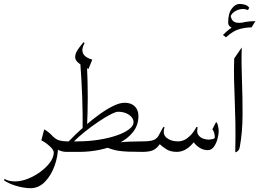

<svg xmlns="http://www.w3.org/2000/svg" viewBox="-76 -776 1325 981"><path d="M-55.7 145 -52.2 138.2Q-32.7 150.9 1.5 150.9Q31.7 150.9 65.9 137.5Q100.1 124 130.4 101.8Q160.6 79.6 179.7 53.7Q198.7 27.8 198.7 2.9Q198.7 -9.8 178.5 -28.6Q158.2 -47.4 135.3 -59.1L149.9 -115.2Q180.7 -97.7 200.7 -70.3Q220.7 -43 220.7 -30.3Q220.7 22.5 202.6 72Q184.6 121.6 152.8 153.6Q121.1 185.5 80.6 185.5Q46.9 185.5 6.6 173.6Q-33.7 161.6 -55.7 145ZM264.2 -53.7Q268.1 -53.7 273.9 -48.8Q279.8 -43.9 279.8 -26.9Q279.8 -9.8 273.9 -4.9Q268.1 0 264.2 0Q240.7 0 221.4 -10.3Q202.1 -20.5 188 -35.2V-85Q208 -64 226.3 -58.8Q244.6 -53.7 264.2 -53.7Z M264.2 0Q252 0 248 -5.9Q244.1 -11.7 244.1 -25.9Q244.1 -40.5 248.3 -47.1Q252.4 -53.7 264.2 -53.7H321.8L332 0ZM350.6 -560.1 356.4 -556.6Q320.8 -492.7 395.5 -471.2L376 -423.8Q352.5 -435.1 330.3 -450.4Q308.1 -465.8 308.1 -483.9Q308.1 -500 317.6 -515.9Q327.1 -531.7 337.4 -543.9Q347.7 -556.2 350.6 -560.1ZM561 -251Q594.2 -251 612.8 -232.4Q631.3 -213.9 631.3 -183.6Q631.3 -136.7 604.2 -102.1Q577.1 -67.4 532.7 -44.7Q488.3 -22 435.3 -11Q382.3 0 331.1 0L320.8 -53.7Q374.5 -53.7 425.5 -61.5Q476.6 -69.3 517.3 -83Q558.1 -96.7 582.3 -114.5Q606.4 -132.3 606.4 -151.9Q606.4 -173.3 583.5 -189.2Q560.5 -205.1 527.8 -205.1Q515.6 -205.1 488 -190.9Q460.4 -176.8 425.8 -153.3Q391.1 -129.9 356.9 -102.5Q322.8 -75.2 296.9 -48.8L271.5 -50.3Q283.7 -63.5 308.6 -87.4Q333.5 -111.3 366 -139.4Q398.4 -167.5 433.8 -192.9Q469.2 -218.3 502.4 -234.6Q535.6 -251 561 -251ZM346.2 -105Q347.2 -193.4 344 -281.2Q340.8 -369.1 334 -457.5Q342.8 -451.2 351.3 -445.1Q359.9 -439 368.7 -433.1Q376 -280.8 368.7 -127.9Q363.3 -121.6 357.4 -116Q351.6 -110.4 346.2 -105ZM508.8 -43Q540.5 -50.8 581.5 -52.2Q622.6 -53.7 652.3 -53.7Q656.7 -53.7 661.4 -48.3Q666 -43 666 -25.9Q666 -8.8 661.1 -4.4Q656.2 0 652.3 0Q607.9 0 579.1 -1.2Q550.3 -2.4 530.3 -5.4Q510.3 -8.3 492.7 -14.2Q475.1 -20 452.1 -28.8Z M652.3 0Q647.5 0 640.1 -4.6Q632.8 -9.3 632.8 -26.4Q632.8 -43.5 640.1 -48.6Q647.5 -53.7 652.3 -53.7Q690.9 -53.7 708 -60.3Q725.1 -66.9 734.1 -82.8Q743.2 -98.6 757.8 -126.5H765.1Q752.9 -90.3 775.1 -72Q797.4 -53.7 833 -53.7Q858.9 -53.7 878.9 -68.6Q898.9 -83.5 911.4 -101.1Q923.8 -118.7 926.8 -126.5H934.1Q927.2 -97.7 939 -84Q950.7 -70.3 966.6 -66.4Q982.4 -62.5 987.8 -62.5Q995.1 -62.5 1008.3 -64.9Q1021.5 -67.4 1021.5 -73.7Q1021.5 -86.4 1018.1 -98.1Q1014.6 -109.9 1008.8 -114.7L1028.3 -152.8Q1035.2 -146.5 1038.3 -131.1Q1041.5 -115.7 1041.5 -107.4Q1041.5 -90.3 1035.4 -66.9Q1029.3 -43.5 1016.8 -26.1Q1004.4 -8.8 985.4 -8.8Q962.4 -8.8 943.1 -21.5Q923.8 -34.2 910.6 -53.2L917.5 -53.7Q876.5 0 827.1 0Q794.4 0 772.5 -14.4Q750.5 -28.8 737.8 -41.5L743.7 -43.9Q725.6 -17.1 705.8 -8.5Q686 0 652.3 0Z M1118.2 -628.9Q1110.4 -631.3 1100.1 -639.4Q1089.8 -647.5 1089.8 -660.6Q1089.8 -708 1108.2 -731.9Q1126.5 -755.9 1147.9 -755.9Q1161.6 -755.9 1175.8 -751.7Q1189.9 -747.6 1197.3 -736.3L1190.9 -724.1Q1179.2 -730 1165 -730Q1144 -730 1124.8 -718.3Q1105.5 -706.5 1100.6 -687.5L1102.5 -698.7Q1102.5 -685.5 1111.6 -672.4Q1120.6 -659.2 1146.5 -659.2Q1154.3 -659.2 1163.1 -660.6ZM1229 -668 1209.5 -636.2Q1182.1 -636.2 1149.2 -627.9Q1116.2 -619.6 1078.6 -585.4L1063 -597.2Q1096.2 -631.3 1132.3 -649.7Q1168.5 -668 1229 -668Z M1120.6 -477.1 1159.2 -533.7Q1156.7 -457 1160.2 -367.9Q1163.6 -278.8 1163.3 -190.2Q1163.1 -101.6 1149.4 -26.4Q1147.5 -13.2 1140.9 -6.1Q1134.3 1 1126 2.4Q1127.9 -83.5 1126.7 -148.2Q1125.5 -212.9 1123.3 -266.1Q1121.1 -319.3 1119.9 -369.6Q1118.7 -419.9 1120.6 -477.1Z"/></svg>

Font: Lateef ExtraLight
Style: Regular
Weight: 200
Designer: SIL International
Foundry: SIL International
Version: Version 4.200